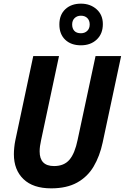

<svg xmlns="http://www.w3.org/2000/svg" viewBox="-20 -1021 683 1051"><path d="M260 10Q161 10 108.5 -40.5Q56 -91 56 -177Q56 -193 58 -213.5Q60 -234 64 -253L162 -714H303L205 -254Q197 -219 197 -192Q197 -112 276 -112Q331 -112 360.5 -147Q390 -182 405 -256L503 -714H643L542 -241Q526 -166 492.5 -109.5Q459 -53 402 -21.5Q345 10 260 10ZM423 -773Q369 -773 337 -803.5Q305 -834 305 -887Q305 -940 337.5 -970.5Q370 -1001 423 -1001Q474 -1001 508.5 -970.5Q543 -940 543 -889Q543 -836 509.5 -804.5Q476 -773 423 -773ZM423 -839Q444 -839 457.5 -852Q471 -865 471 -887Q471 -909 458 -922Q445 -935 423 -935Q402 -935 388.5 -922Q375 -909 375 -887Q375 -865 387 -852Q399 -839 423 -839Z"/></svg>

Font: Noto Sans SemiCondensed
Style: Bold Italic
Weight: 700
Width: 4
Italic angle: -12°
Designer: Monotype Design Team
Foundry: Monotype Imaging Inc.
Version: Version 2.013; ttfautohint (v1.8.4.7-5d5b)